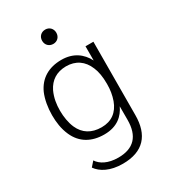

<svg xmlns="http://www.w3.org/2000/svg" viewBox="-215 -812 989 1114"><g transform="rotate(-30 279.5 -255.0)"><path d="M271 -609C298 -609 318 -629 318 -657C318 -685 298 -705 271 -705C243 -705 223 -685 223 -657C223 -629 243 -609 271 -609ZM425 -504V-409C395 -467 343 -506 264 -506C179 -506 116 -469 83 -396C66 -356 57 -305 57 -254C57 -208 63 -161 83 -116C116 -42 180 -6 265 -6C354 -6 399 -52 423 -103V-13C423 96 371 151 268 151C199 151 154 125 133 92L105 124C133 164 188 195 273 195C411 195 476 119 476 -14L478 -504ZM407 -147C384 -84 339 -50 272 -50C204 -50 157 -80 132 -136C117 -170 110 -213 110 -254C110 -296 116 -337 135 -378C161 -430 204 -459 268 -460C333 -460 380 -428 405 -367C418 -337 424 -299 424 -257V-249C424 -215 419 -181 407 -147Z"/></g></svg>

Font: Arthouse Owned Light
Style: Regular
Weight: 300
Designer: Jeremy Tribby
Foundry: Tribby Type
Version: Version 1.000;PS 001.000;hotconv 1.0.88;makeotf.lib2.5.64775